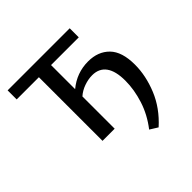

<svg xmlns="http://www.w3.org/2000/svg" viewBox="-211 -847 1229 1229"><g transform="rotate(-45 403.5 -232.5)"><path d="M722 -198Q722 -98 679.5 6Q637 110 545 193L492 160Q551 84 578.5 -2Q606 -88 606 -169Q606 -256 574 -300Q542 -344 480 -344Q444 -344 406 -330.5Q368 -317 340 -292V0H230V-576H29V-658H591V-576H340V-358Q421 -425 524 -425Q614 -425 668 -370Q722 -315 722 -198Z"/></g></svg>

Font: Ysabeau Infant Semibold
Style: Regular
Weight: 600
Designer: Christian Thalmann (Catharsis Fonts)
Version: Version 0.003